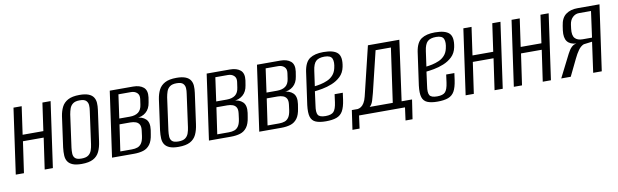

<svg xmlns="http://www.w3.org/2000/svg" viewBox="-42 -914 4607 1432"><g transform="rotate(-10 2261.5 -198.0)"><path d="M7 0 77 -495H139L109 -284H266L296 -495H358L288 0H226L260 -236H103L69 0Z M506 7Q464 7 439 -3Q414 -13 401.5 -31.5Q389 -50 387.5 -77Q386 -104 390 -138L422 -369Q428 -408 443 -438Q458 -468 490 -485.5Q522 -503 578 -503Q620 -503 645.5 -493Q671 -483 683 -464.5Q695 -446 696.5 -422Q698 -398 694 -369L662 -138Q656 -92 640.5 -59.5Q625 -27 593 -10Q561 7 506 7ZM512 -33Q546 -33 563.5 -46Q581 -59 588.5 -80.5Q596 -102 599 -125L633 -372Q637 -395 635.5 -415.5Q634 -436 620.5 -449.5Q607 -463 572 -463Q538 -463 520.5 -449.5Q503 -436 496 -415.5Q489 -395 485 -372L451 -125Q448 -102 449 -80.5Q450 -59 463.5 -46Q477 -33 512 -33Z M736 0 806 -495H982Q1033 -495 1061 -471.5Q1089 -448 1082 -395L1076 -358Q1069 -311 1039 -285.5Q1009 -260 965 -259V-261Q1010 -261 1037 -235.5Q1064 -210 1056 -153L1051 -122Q1044 -72 1024 -45.5Q1004 -19 973.5 -9.5Q943 0 903 0ZM805 -35H893Q917 -35 935.5 -41.5Q954 -48 966.5 -66.5Q979 -85 984 -121L989 -160Q993 -190 984 -206Q975 -222 957 -228.5Q939 -235 916 -235H834ZM840 -278H920Q961 -278 984.5 -296Q1008 -314 1013 -353L1019 -395Q1023 -425 1005.5 -441Q988 -457 960 -457H865Z M1240 7Q1198 7 1173 -3Q1148 -13 1135.5 -31.5Q1123 -50 1121.5 -77Q1120 -104 1124 -138L1156 -369Q1162 -408 1177 -438Q1192 -468 1224 -485.5Q1256 -503 1312 -503Q1354 -503 1379.5 -493Q1405 -483 1417 -464.5Q1429 -446 1430.5 -422Q1432 -398 1428 -369L1396 -138Q1390 -92 1374.5 -59.5Q1359 -27 1327 -10Q1295 7 1240 7ZM1246 -33Q1280 -33 1297.5 -46Q1315 -59 1322.5 -80.5Q1330 -102 1333 -125L1367 -372Q1371 -395 1369.5 -415.5Q1368 -436 1354.5 -449.5Q1341 -463 1306 -463Q1272 -463 1254.5 -449.5Q1237 -436 1230 -415.5Q1223 -395 1219 -372L1185 -125Q1182 -102 1183 -80.5Q1184 -59 1197.5 -46Q1211 -33 1246 -33Z M1470 0 1540 -495H1716Q1767 -495 1795 -471.5Q1823 -448 1816 -395L1810 -358Q1803 -311 1773 -285.5Q1743 -260 1699 -259V-261Q1744 -261 1771 -235.5Q1798 -210 1790 -153L1785 -122Q1778 -72 1758 -45.5Q1738 -19 1707.5 -9.5Q1677 0 1637 0ZM1539 -35H1627Q1651 -35 1669.5 -41.5Q1688 -48 1700.5 -66.5Q1713 -85 1718 -121L1723 -160Q1727 -190 1718 -206Q1709 -222 1691 -228.5Q1673 -235 1650 -235H1568ZM1574 -278H1654Q1695 -278 1718.5 -296Q1742 -314 1747 -353L1753 -395Q1757 -425 1739.5 -441Q1722 -457 1694 -457H1599Z M1851 0 1921 -495H2097Q2148 -495 2176 -471.5Q2204 -448 2197 -395L2191 -358Q2184 -311 2154 -285.5Q2124 -260 2080 -259V-261Q2125 -261 2152 -235.5Q2179 -210 2171 -153L2166 -122Q2159 -72 2139 -45.5Q2119 -19 2088.5 -9.5Q2058 0 2018 0ZM1920 -35H2008Q2032 -35 2050.5 -41.5Q2069 -48 2081.5 -66.5Q2094 -85 2099 -121L2104 -160Q2108 -190 2099 -206Q2090 -222 2072 -228.5Q2054 -235 2031 -235H1949ZM1955 -278H2035Q2076 -278 2099.5 -296Q2123 -314 2128 -353L2134 -395Q2138 -425 2120.5 -441Q2103 -457 2075 -457H1980Z M2355 10Q2307 10 2278.5 -2Q2250 -14 2240.5 -44.5Q2231 -75 2238 -133L2273 -382Q2284 -452 2321.5 -477Q2359 -502 2424 -502Q2503 -502 2532.5 -472Q2562 -442 2547 -368Q2538 -324 2509.5 -297Q2481 -270 2443.5 -255Q2406 -240 2370 -233.5Q2334 -227 2312 -225L2298 -119Q2290 -69 2302 -49Q2314 -29 2359 -29Q2403 -29 2420.5 -48Q2438 -67 2445 -118L2453 -178H2515L2508 -126Q2500 -71 2483.5 -42Q2467 -13 2436 -1.5Q2405 10 2355 10ZM2318 -262Q2338 -264 2363.5 -269.5Q2389 -275 2414.5 -286Q2440 -297 2458.5 -317.5Q2477 -338 2484 -369Q2495 -414 2484.5 -440.5Q2474 -467 2427 -467Q2383 -467 2362 -447.5Q2341 -428 2334 -376Z M2538 107 2559 -39H2604Q2617 -41 2629.5 -49Q2642 -57 2653 -75Q2664 -93 2671 -122L2761 -494H2999L2936 -39H3015L2993 107H2940L2953 10H2605L2592 107ZM2694 -39H2869L2927 -448H2811L2736 -138Q2730 -113 2720.5 -82.5Q2711 -52 2694 -39Z M3200 10Q3152 10 3123.5 -2Q3095 -14 3085.5 -44.5Q3076 -75 3083 -133L3118 -382Q3129 -452 3166.5 -477Q3204 -502 3269 -502Q3348 -502 3377.5 -472Q3407 -442 3392 -368Q3383 -324 3354.5 -297Q3326 -270 3288.5 -255Q3251 -240 3215 -233.5Q3179 -227 3157 -225L3143 -119Q3135 -69 3147 -49Q3159 -29 3204 -29Q3248 -29 3265.5 -48Q3283 -67 3290 -118L3298 -178H3360L3353 -126Q3345 -71 3328.5 -42Q3312 -13 3281 -1.5Q3250 10 3200 10ZM3163 -262Q3183 -264 3208.5 -269.5Q3234 -275 3259.5 -286Q3285 -297 3303.5 -317.5Q3322 -338 3329 -369Q3340 -414 3329.5 -440.5Q3319 -467 3272 -467Q3228 -467 3207 -447.5Q3186 -428 3179 -376Z M3414 0 3484 -495H3546L3516 -284H3673L3703 -495H3765L3695 0H3633L3667 -236H3510L3476 0Z M3779 0 3849 -495H3911L3881 -284H4038L4068 -495H4130L4060 0H3998L4032 -236H3875L3841 0Z M4138 0 4225 -172Q4240 -202 4257 -218.5Q4274 -235 4295 -237Q4247 -240 4226 -267.5Q4205 -295 4212 -351L4217 -385Q4225 -444 4260 -469.5Q4295 -495 4346 -495H4515L4445 0H4380L4412 -230L4348 -222Q4325 -213 4306.5 -187.5Q4288 -162 4271 -126L4210 0ZM4346 -260H4417L4444 -457H4352Q4326 -457 4305 -437.5Q4284 -418 4279 -383L4275 -352Q4269 -302 4288 -281Q4307 -260 4346 -260Z"/></g></svg>

Font: Alumni Sans
Style: Italic
Weight: 400
Italic angle: -8°
Version: Version 1.016